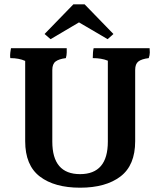

<svg xmlns="http://www.w3.org/2000/svg" viewBox="-20 -953 745 892"><path d="M347 -849 215 -771 187 -795 321 -933H373L507 -795L480 -771ZM675 -729Q676 -722 676 -709.5Q676 -697 671 -683Q638 -679 623 -667.5Q608 -656 608 -628V-297Q608 -185 539.5 -133Q471 -81 352 -81Q233 -81 165 -133Q97 -185 97 -297V-670Q68 -683 28 -683Q27 -687 27 -696.5Q27 -706 31 -729H290Q290 -722 290 -709.5Q290 -697 286 -683Q254 -679 238.5 -667.5Q223 -656 223 -628V-295Q223 -144 352 -144Q481 -144 481 -295V-671Q452 -683 411 -683Q411 -712 415 -729Z"/></svg>

Font: Halant SemiBold
Style: Regular
Weight: 600
Designer: Hitesh Malaviya (Devanagari), Satya Rajpurohit (Latin)
Foundry: Indian Type Foundry
Version: Version 1.101;PS 1.0;hotconv 1.0.78;makeotf.lib2.5.61930; tt